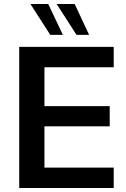

<svg xmlns="http://www.w3.org/2000/svg" viewBox="-20 -939 629 959"><path d="M76 0V-705H548V-603H202V-409H528V-308H202V-102H548V0ZM231 -765 132 -919H221L294 -765ZM362 -765 263 -919H353L425 -765Z"/></svg>

Font: wassup Sans
Style: Bold
Weight: 700
Version: Version 2.001